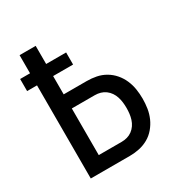

<svg xmlns="http://www.w3.org/2000/svg" viewBox="-171 -863 942 991"><g transform="rotate(-30 300.0 -367.5)"><path d="M85 0V-555H26V-627H85V-735H181V-627H300V-555H181V-446H318Q347 -446 375 -440.5Q403 -435 428 -420.5Q453 -406 472 -384Q491 -362 502.5 -335.5Q514 -309 518.5 -280.5Q523 -252 523 -223Q523 -194 518.5 -165.5Q514 -137 502.5 -111Q491 -85 472 -62.5Q453 -40 428 -26Q403 -12 375 -6Q347 0 318 0ZM181 -84H318Q335 -84 351 -88.5Q367 -93 380.5 -103Q394 -113 403.5 -127Q413 -141 418 -157Q423 -173 425 -189.5Q427 -206 427 -223Q427 -240 425 -256.5Q423 -273 418 -289Q413 -305 403.5 -319Q394 -333 380.5 -343Q367 -353 351 -357.5Q335 -362 318 -362H181Z"/></g></svg>

Font: Iosevka Medium Extended
Style: Regular
Weight: 500
Width: 7
Monospace: yes
Designer: Belleve Invis
Foundry: Belleve Invis
Version: Version 32.5.0; ttfautohint (v1.8.4)